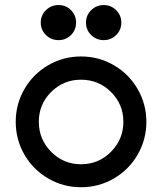

<svg xmlns="http://www.w3.org/2000/svg" viewBox="-20 -746 654 775"><path d="M266.6 -705.1Q287.1 -684.6 287.1 -654.8Q287.1 -625 266.6 -604.5Q246.1 -584 216.3 -584Q186.5 -584 165.5 -604.5Q144.5 -625 144.5 -654.8Q144.5 -684.6 165.5 -705.1Q186.5 -725.6 216.3 -725.6Q246.1 -725.6 266.6 -705.1ZM398.9 -584Q369.1 -584 348.1 -604.5Q327.1 -625 327.1 -654.8Q327.1 -684.6 348.1 -705.1Q369.1 -725.6 398.9 -725.6Q428.2 -725.6 449 -704.8Q469.7 -684.1 469.7 -654.8Q469.7 -625.5 449 -604.7Q428.2 -584 398.9 -584ZM570.8 -254.4Q570.8 -182.6 535.6 -121.8Q500.5 -61 439.7 -25.6Q378.9 9.8 307.1 9.8Q235.4 9.8 174.6 -25.6Q113.8 -61 78.6 -121.8Q43.5 -182.6 43.5 -254.4Q43.5 -325.7 78.6 -386.5Q113.8 -447.3 174.6 -482.7Q235.4 -518.1 307.1 -518.1Q378.9 -518.1 439.7 -482.7Q500.5 -447.3 535.6 -386.5Q570.8 -325.7 570.8 -254.4ZM428 -133.3Q478 -183.6 478 -254.4Q478 -325.2 428 -374.8Q377.9 -424.3 307.1 -424.3Q236.3 -424.3 186.5 -374.8Q136.7 -325.2 136.7 -254.4Q136.7 -183.6 186.5 -133.3Q236.3 -83 307.1 -83Q377.9 -83 428 -133.3Z"/></svg>

Font: Basically A Sans Serif Medium
Style: Regular
Weight: 500
Designer: Hyung-Suk Kim
Foundry: Mental Design
Version: 1.000